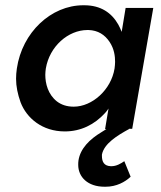

<svg xmlns="http://www.w3.org/2000/svg" viewBox="-20 -490 611 729"><path d="M457 -460 442 -369C438 -379 434 -388 429 -397C404 -441 363 -470 300 -470C299 -470 297 -470 296 -470C174 -470 64 -367 44 -230C42 -217 41 -203 41 -191C41 -162 47 -133 58 -102C81 -41 141 9 226 9C287 9 339 -17 379 -61C384 -66 388 -72 392 -78L379 0H384C377 4 371 8 365 12C320 39 285 74 278 119C277 125 277 131 277 136C277 182 313 219 377 219C379 219 380 219 381 219C422 219 455 201 476 181L452 122C439 131 422 141 404 141C403 141 401 141 400 141C375 140 367 124 367 102C367 100 367 99 367 97C375 55 426 24 470 0L469 -1H482L562 -460ZM154 -230C168 -314 239 -376 312 -376C313 -376 315 -376 316 -376C352 -375 378 -358 396 -331C414 -304 417 -276 417 -255C417 -247 416 -239 415 -230C402 -149 330 -85 260 -85C234 -85 213 -92 196 -105C162 -132 152 -173 152 -206C152 -214 153 -222 154 -230Z"/></svg>

Font: Jost Medium
Style: Italic
Weight: 500
Italic angle: -5°
Version: Version 3.710